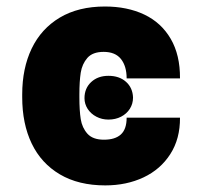

<svg xmlns="http://www.w3.org/2000/svg" viewBox="-20 -557 617 587"><path d="M311.5 -325.2Q344.7 -325.2 365.2 -306.9Q385.7 -288.6 386.7 -258.8Q386.7 -239.7 377 -224.4Q367.2 -209 350.1 -200.2Q333 -191.4 311.5 -191.4Q291.5 -191.4 274.7 -200.2Q257.8 -209 248 -224.1Q238.3 -239.3 238.3 -256.8Q238.3 -287.1 258.8 -306.2Q279.3 -325.2 311.5 -325.2ZM47.9 -259.8V-268.6Q47.9 -348.1 76.9 -408.7Q106 -469.2 162.8 -503.2Q219.7 -537.1 300.8 -537.1Q369.1 -537.1 421.1 -512.5Q473.1 -487.8 502 -438.2Q530.8 -388.7 530.3 -317.4H367.2Q367.2 -354.5 349.9 -376.5Q332.5 -398.4 296.9 -398.4Q263.2 -398.4 247.1 -379.9Q231 -361.3 226.8 -334.7Q222.7 -308.1 222.7 -268.6V-259.8Q222.7 -219.2 226.8 -192.9Q231 -166.5 247.3 -148.2Q263.7 -129.9 297.9 -129.9Q332 -129.9 349.6 -146Q367.2 -162.1 367.2 -197.3H530.3Q530.8 -132.8 500.7 -85.9Q470.7 -39.1 418.7 -14.6Q366.7 9.8 301.8 9.8Q220.2 9.8 163.1 -23.9Q106 -57.6 76.9 -118.2Q47.9 -178.7 47.9 -259.8Z"/></svg>

Font: Pretendard JP Black
Style: Regular
Weight: 900
Designer: Base glyphs from Inter by Rasmus Andersson; Hangeul glyphs from Noto Sans CJK(Source Han Sans) by Jang Soo-young and Kan
Foundry: Kil Hyung-jin
Version: Version 1.309